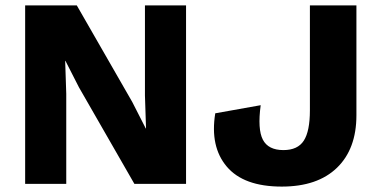

<svg xmlns="http://www.w3.org/2000/svg" viewBox="-20 -680 1399 710"><path d="M668 -660V0H477L272 -357L222 -455H221L225 -333V0H73V-660H264L469 -303L519 -205H520L516 -327V-660ZM1298 -660V-254Q1298 -129 1226 -59.5Q1154 10 1022 10Q881 10 818.5 -64Q756 -138 776 -261L944 -291Q932 -202 952 -163.5Q972 -125 1028 -125Q1081 -125 1103.5 -160Q1126 -195 1126 -272V-660Z"/></svg>

Font: Elaine Sans
Style: Bold
Weight: 700
Designer: Wei Huang
Foundry: Wei Huang
Version: Version 2.001;December 24, 2019;FontCreator 12.0.0.2547 64-b